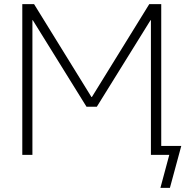

<svg xmlns="http://www.w3.org/2000/svg" viewBox="-20 -750 916 930"><path d="M711 0V-652H709L449 -233H399L139 -652H137V0H88V-730H145L423 -280H425L703 -730H761V-43H858L803 160H757L800 0H761H736Z"/></svg>

Font: M PLUS 1p Light
Style: Regular
Weight: 300
Version: Version 1.061